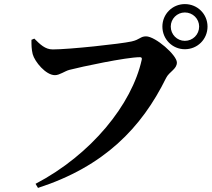

<svg xmlns="http://www.w3.org/2000/svg" viewBox="-20 -867 1040 940"><path d="M775 -737C775 -675 824 -626 885 -626C947 -626 996 -675 996 -737C996 -798 947 -847 885 -847C824 -847 775 -798 775 -737ZM816 -737C816 -775 847 -806 885 -806C924 -806 955 -775 955 -737C955 -698 924 -667 885 -667C847 -667 816 -698 816 -737ZM238 -625C201 -625 176 -650 148 -678L134 -672C134 -645 134 -627 140 -602C150 -565 204 -499 249 -499C272 -499 297 -519 320 -525C377 -540 598 -587 665 -587C672 -587 676 -584 674 -575C626 -356 427 -110 154 33L166 53C490 -52 673 -241 793 -485C809 -517 846 -528 846 -561C846 -597 741 -689 695 -689C667 -689 665 -673 624 -664C570 -652 318 -625 238 -625Z"/></svg>

Font: Noto Serif CJK HK
Style: Bold
Weight: 700
Designer: Ryoko NISHIZUKA 西塚涼子 (kana & ideographs); Frank Grießhammer (Latin, Greek & Cyrillic); Wenlong ZHANG 张文龙 (bopomofo); San
Foundry: Adobe
Version: Version 2.001;hotconv 1.1.0;makeotfexe 2.6.0